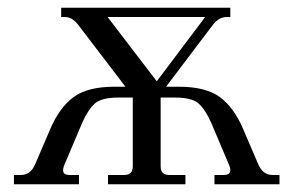

<svg xmlns="http://www.w3.org/2000/svg" viewBox="-20 -476 758 496"><path d="M16 0V-24H34Q59 -24 71 -52L110 -143Q134 -199 170.5 -225.5Q207 -252 276 -252H304L185 -408Q168 -432 148 -432H138V-456H575V-432H565Q544 -432 527 -408L409 -252H442Q511 -252 547.5 -225.5Q584 -199 608 -143L647 -52Q659 -24 684 -24H702V0H534V-24H558Q575 -24 575 -36Q575 -44 570 -54L526 -158Q510 -194 492.5 -209Q475 -224 432 -224H395V-46Q395 -24 417 -24H459V0H259V-24H301Q323 -24 323 -46V-224H286Q243 -224 225.5 -209Q208 -194 192 -158L148 -54Q143 -44 143 -36Q143 -24 160 -24H184V0ZM258 -432 385 -266 510 -432Z"/></svg>

Font: Old Standard TT
Style: Regular
Weight: 400
Designer: Alexey Kryukov <alexios@thessalonica.org.ru>
Version: Version 2.2